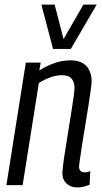

<svg xmlns="http://www.w3.org/2000/svg" viewBox="-20 -810 448 840"><path d="M93 -536H158L152 -502Q186 -523 219.5 -534.5Q253 -546 288 -546Q335 -546 358 -521Q381 -496 381 -453Q381 -445 377 -416.5Q373 -388 367 -348Q361 -308 353.5 -265Q346 -222 340 -182.5Q334 -143 330 -115.5Q326 -88 326 -81Q326 -56 351 -56Q355 -56 361 -57Q367 -58 375 -61L372 -2Q359 4 345 7Q331 10 318 10Q289 10 271 -7Q253 -24 253 -51Q253 -62 256.5 -91Q260 -120 266.5 -159.5Q273 -199 279.5 -241.5Q286 -284 292.5 -322.5Q299 -361 302.5 -388.5Q306 -416 306 -425Q306 -449 294 -465Q282 -481 250 -481Q226 -481 200 -471.5Q174 -462 150 -447L79 0H8ZM403 -790 290 -596H212L161 -790H219L258 -639L345 -790Z"/></svg>

Font: Georama SemiCondensed
Style: Italic
Weight: 400
Width: 4
Italic angle: -9°
Designer: Jean-Baptiste Levee
Foundry: Production Type
Version: Version 1.000